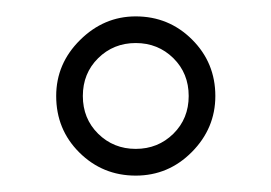

<svg xmlns="http://www.w3.org/2000/svg" viewBox="-20 -532 328 232"><path d="M47.9 -416Q47.9 -455.1 76.7 -483.6Q105.5 -512.2 144 -512.2Q184.1 -512.2 212.2 -484.1Q240.2 -456.1 240.2 -416Q240.2 -377 211.9 -348.4Q183.6 -319.8 144 -319.8Q104 -319.8 75.9 -347.7Q47.9 -375.5 47.9 -416ZM98.6 -461.7Q80.1 -443.4 80.1 -416Q80.1 -388.7 98.6 -370.4Q117.2 -352.1 144 -352.1Q170.9 -352.1 189.5 -370.4Q208 -388.7 208 -416Q208 -443.4 189.5 -461.7Q170.9 -480 144 -480Q117.2 -480 98.6 -461.7Z"/></svg>

Font: Gawaa
Style: Regular
Weight: 400
Designer: T. Christopher White
Version: Version 1.0